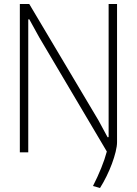

<svg xmlns="http://www.w3.org/2000/svg" viewBox="-20 -760 683 958"><path d="M444 168Q467 123 485 78.5Q503 34 513 -4L175 -575L126 -664L121 -663V0H79V-740H126L471 -160L517 -75L522 -76V-740H564V-51Q564 -31 557 -2.5Q550 26 538.5 57Q527 88 511.5 119.5Q496 151 479 178Z"/></svg>

Font: Encode Sans Compressed
Style: ExtraLight
Weight: 200
Designer: Pablo Impallari, Andres Torresi
Foundry: Pablo Impallari, Andres Torresi
Version: Version 1.000; ttfautohint (v1.00) -l 8 -r 50 -G 200 -x 14 -